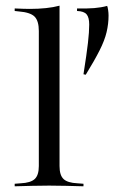

<svg xmlns="http://www.w3.org/2000/svg" viewBox="-20 -653 425 673"><path d="M280.6 -391.1 272.6 -392.7Q283.9 -464.5 288.3 -502.8Q292.7 -541.1 292.7 -566.9Q292.7 -591.9 283.5 -602.8Q274.2 -613.7 250 -614.5V-623.4Q285.5 -622.6 310.1 -624.6Q334.7 -626.6 355.6 -632.3Q357.3 -629 358.9 -618.5Q360.5 -608.1 360.5 -598.4Q360.5 -569.4 353.6 -540.3Q346.8 -511.3 329 -476.2Q311.3 -441.1 280.6 -391.1ZM152.4 -2.4Q121 -2.4 92.3 -1.6Q63.7 -0.8 31.5 0V-8.9L52.4 -10.5Q87.1 -12.1 101.6 -25.4Q116.1 -38.7 116.1 -71V-206.5H188.7V-71Q188.7 -38.7 202.8 -25.4Q216.9 -12.1 251.6 -10.5L272.6 -8.9V0Q240.3 -0.8 211.7 -1.6Q183.1 -2.4 152.4 -2.4ZM116.1 -206.5V-544.4Q116.1 -579.8 101.2 -594.8Q86.3 -609.7 46 -612.9L31.5 -614.5V-623.4Q50.8 -622.6 61.7 -622.2Q72.6 -621.8 84.7 -621.8Q114.5 -621.8 141.1 -624.6Q167.7 -627.4 188.7 -633.1V-623.4V-206.5Z"/></svg>

Font: Playfair 144pt SemiExpanded Light
Style: Regular
Weight: 300
Width: 6
Designer: Claus Eggers Sørensen
Foundry: Claus Eggers Sørensen
Version: Version 2.203